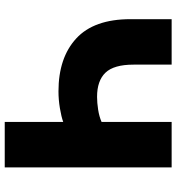

<svg xmlns="http://www.w3.org/2000/svg" viewBox="13 -758 745 811"><g transform="rotate(-90 385.5 -352.5)"><path d="M84 0V-705H276V-458Q298 -466 334 -472Q370 -478 405 -478Q547 -478 628.5 -403Q710 -328 710 -174V0H518V-161Q518 -244 484 -279.5Q450 -315 382 -315Q357 -315 328 -310.5Q299 -306 276 -296V0Z"/></g></svg>

Font: Nunito Sans 7pt Black
Style: Regular
Weight: 900
Designer: Vernon Adams
Foundry: Vernon Adams
Version: Version 3.101;gftools[0.9.27]